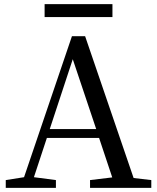

<svg xmlns="http://www.w3.org/2000/svg" viewBox="-20 -914 766 934"><path d="M527 -894H197V-831H527ZM222 -286 334 -626 448 -286ZM630 -48 394 -738H330L97 -52L8 -38V0H252V-38L145 -52L208 -243H462L526 -51L418 -38V0H716V-38Z"/></svg>

Font: Noto Serif CJK JP Medium
Style: Regular
Weight: 500
Designer: Ryoko NISHIZUKA 西塚涼子 (kana & ideographs); Frank Grießhammer (Latin, Greek & Cyrillic); Wenlong ZHANG 张文龙 (bopomofo); San
Foundry: Adobe Systems Incorporated
Version: Version 1.000;PS 1;hotconv 16.6.53;makeotf.lib2.5.65590